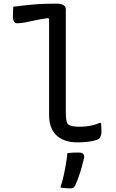

<svg xmlns="http://www.w3.org/2000/svg" viewBox="-20 -775 640 1056"><path d="M53 -738Q80 -742 105.5 -744.5Q131 -747 155 -749.5Q179 -752 202 -753Q225 -754 247.5 -754.5Q270 -755 291 -755Q307 -755 318.5 -751.5Q330 -748 336 -741Q342 -734 342 -722Q342 -673 342 -616.5Q342 -560 342 -500.5Q342 -441 342 -381.5Q342 -322 342 -265.5Q342 -209 342 -160Q342 -136 344 -120Q346 -104 353 -92Q364 -84 379 -81Q394 -78 413 -78Q434 -78 453.5 -80Q473 -82 491 -86.5Q509 -91 526 -98H536Q537 -86 537.5 -73.5Q538 -61 538 -48Q538 -39 535.5 -31.5Q533 -24 529.5 -18Q526 -12 520 -9Q510 -4 492 0Q474 4 452 6Q430 8 406 8Q367 8 337.5 -2.5Q308 -13 288.5 -32.5Q269 -52 259.5 -79.5Q250 -107 250 -142Q250 -189 250 -242Q250 -295 250 -351.5Q250 -408 250 -464Q250 -520 250 -573.5Q250 -627 250 -673L241 -675Q204 -670 174.5 -663.5Q145 -657 120 -652Q95 -647 73 -647Q63 -647 57 -656.5Q51 -666 51 -684Q51 -698 51.5 -711.5Q52 -725 53 -738ZM351 67Q367 65 381.5 64.5Q396 64 413 64Q429 64 436.5 70.5Q444 77 443 91Q437 117 429.5 144Q422 171 413 196.5Q404 222 393 246Q389 253 383.5 257Q378 261 369 261Q355 261 341.5 260Q328 259 312 256Q322 227 329 196Q336 165 341.5 133Q347 101 351 67Z"/></svg>

Font: Rec Mono Semicasual
Style: Regular
Weight: 400
Version: Version 1.085; ttfautohint (v1.8.4.7-5d5b)